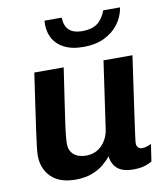

<svg xmlns="http://www.w3.org/2000/svg" viewBox="-84 -809 767 888"><g transform="rotate(-10 300.0 -364.5)"><path d="M200 10Q125 10 85.5 -29Q46 -68 46 -131Q46 -144 49.5 -174Q53 -204 59.5 -250.5Q66 -297 75.5 -362.5Q85 -428 97 -511H235Q223 -430 214 -369.5Q205 -309 199 -267Q193 -225 190.5 -199.5Q188 -174 188 -161Q188 -128 209 -109.5Q230 -91 267 -91Q312 -91 341.5 -121.5Q371 -152 377 -198L422 -511H558Q548 -440 538 -371Q528 -302 520 -245Q512 -188 507 -151.5Q502 -115 502 -107Q502 -94 509.5 -87Q517 -80 527 -80Q546 -80 571 -92L559 -12Q543 -2 522 4Q501 10 472 10Q421 10 396.5 -11.5Q372 -33 368 -70Q355 -53 332.5 -34Q310 -15 277 -2.5Q244 10 200 10ZM343 -588Q286 -588 249.5 -608Q213 -628 197 -662Q181 -696 185 -739H266Q267 -699 288 -680Q309 -661 350 -661Q394 -661 420 -680Q446 -699 461 -739H540Q533 -696 507.5 -662Q482 -628 440.5 -608Q399 -588 343 -588Z"/></g></svg>

Font: Chivo Mono Medium SemiBold
Style: Italic
Weight: 600
Italic angle: -8.05°
Monospace: yes
Version: Version 1.008